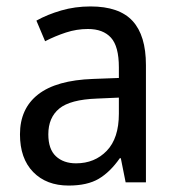

<svg xmlns="http://www.w3.org/2000/svg" viewBox="-20 -566 548 596"><path d="M261 -546Q350 -546 391.5 -501Q433 -456 433 -364V0H370L355 -75H352Q322 -32 286.5 -11Q251 10 193 10Q124 10 83 -32Q42 -74 42 -149Q42 -229 98.5 -273Q155 -317 269 -321L349 -324V-357Q349 -422 324.5 -449Q300 -476 253 -476Q218 -476 184.5 -465Q151 -454 120 -438L93 -502Q127 -521 170 -533.5Q213 -546 261 -546ZM281 -260Q198 -257 164 -229Q130 -201 130 -149Q130 -103 153.5 -81Q177 -59 216 -59Q274 -59 311.5 -98Q349 -137 349 -213V-263Z"/></svg>

Font: Noto Sans SemiCondensed
Style: Regular
Weight: 400
Width: 4
Designer: Monotype Design Team
Foundry: Monotype Imaging Inc.
Version: Version 2.013; ttfautohint (v1.8.4.7-5d5b)